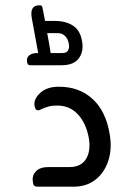

<svg xmlns="http://www.w3.org/2000/svg" viewBox="-20 -704 474 724"><path d="M289 -551Q297 -512 278 -485Q259 -458 212 -458H94Q85 -458 83 -466L82 -470Q79 -486 90 -495Q101 -504 120 -504H124L100 -635Q91 -684 128 -684H131Q138 -684 140 -676L150 -625H187Q228 -625 255 -607.5Q282 -590 289 -551ZM199 -579H158L165 -541L171 -504H216Q231 -504 237 -514.5Q243 -525 239 -541Q236 -558 225 -568.5Q214 -579 199 -579ZM394 -196Q403 -141 388 -96.5Q373 -52 339.5 -26Q306 0 257 0H121Q107 0 105 -12L104 -19Q100 -42 115.5 -58Q131 -74 162 -74H242Q285 -74 304 -104Q323 -134 315 -183Q305 -239 274 -272.5Q243 -306 196 -306Q177 -306 164 -302.5Q151 -299 137 -293Q129 -288 124 -288Q112 -288 110 -307Q107 -331 132 -354Q157 -377 202 -377Q279 -377 329.5 -330.5Q380 -284 394 -196Z"/></svg>

Font: Zain
Style: Italic
Weight: 400
Italic angle: -10°
Designer: Zain,Boutros
Foundry: Mobile Telecommunications Company (Zain), 2024
Version: Version 1.51; ttfautohint (v1.8.4)